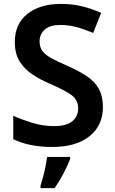

<svg xmlns="http://www.w3.org/2000/svg" viewBox="-20 -744 590 985"><path d="M508 -195Q508 -100 439 -45Q370 10 248 10Q130 10 48 -30V-150Q93 -130 147 -113.5Q201 -97 257 -97Q321 -97 351 -122Q381 -147 381 -188Q381 -233 343 -259Q305 -285 232 -316Q188 -335 148 -361Q108 -387 82 -427Q56 -467 56 -529Q56 -621 120.5 -672.5Q185 -724 293 -724Q350 -724 399.5 -712Q449 -700 499 -678L458 -575Q413 -594 372.5 -605Q332 -616 289 -616Q237 -616 210 -592.5Q183 -569 183 -532Q183 -502 198 -482Q213 -462 244.5 -445Q276 -428 326 -406Q383 -381 424 -354Q465 -327 486.5 -289Q508 -251 508 -195ZM340 71Q329 101 307.5 142.5Q286 184 260 221H188V208Q194 190 201 163.5Q208 137 213.5 109.5Q219 82 222 61H340Z"/></svg>

Font: Noto Sans Tamil SemiBold
Style: Regular
Weight: 600
Designer: Jelle Bosma - Monotype Design Team
Foundry: Monotype Imaging Inc.
Version: Version 2.004; ttfautohint (v1.8.4.7-5d5b)